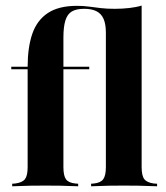

<svg xmlns="http://www.w3.org/2000/svg" viewBox="-20 -651 580 671"><path d="M19.4 -408.9V-417.7H291.9V-408.9ZM138.7 -2.4Q112.9 -2.4 86.3 -2Q59.7 -1.6 22.6 0V-8.9L33.1 -9.7Q58.1 -12.9 67.3 -25Q76.6 -37.1 76.6 -66.9V-208.9H201.6V-66.9Q201.6 -37.1 210.5 -24.6Q219.4 -12.1 243.5 -9.7L253.2 -8.9V0Q216.1 -1.6 190.3 -2Q164.5 -2.4 138.7 -2.4ZM76.6 -208.9V-417.7Q76.6 -484.7 92.7 -532.3Q108.9 -579.8 146.8 -605.2Q184.7 -630.6 249.2 -630.6Q271.8 -630.6 291.9 -627.8Q312.1 -625 333.1 -622.6Q354 -620.2 381.5 -620.2Q407.3 -620.2 431.9 -623Q456.5 -625.8 475 -631.5V-208.9H350V-537.1Q350 -566.9 341.9 -585.1Q333.9 -603.2 317.3 -611.7Q300.8 -620.2 274.2 -620.2Q246.8 -620.2 231 -610.9Q215.3 -601.6 208.5 -579.4Q201.6 -557.3 201.6 -519.4V-208.9ZM412.1 -2.4Q387.1 -2.4 361.3 -2Q335.5 -1.6 298.4 0V-8.9L308.1 -9.7Q331.5 -12.1 340.7 -24.6Q350 -37.1 350 -66.9V-208.9H475V-66.9Q475 -37.1 484.3 -25Q493.5 -12.9 517.7 -9.7L529 -8.9V0Q491.1 -1.6 464.9 -2Q438.7 -2.4 412.1 -2.4Z"/></svg>

Font: Playfair 144pt SemiCondensed ExtraBold
Style: Regular
Weight: 800
Width: 4
Designer: Claus Eggers Sørensen
Foundry: Claus Eggers Sørensen
Version: Version 2.203